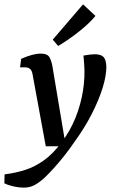

<svg xmlns="http://www.w3.org/2000/svg" viewBox="-77 -671 527 881"><path d="M32 190Q10 190 -14.5 184.5Q-39 179 -57 170L-56 129Q-6 123 39 108.5Q84 94 125.5 64Q167 34 205 -17Q245 -70 269.5 -131Q294 -192 304 -256Q314 -320 309 -380L306 -416Q321 -419 335 -420.5Q349 -422 358 -422Q387 -422 398.5 -409Q410 -396 411 -365Q411 -323 394 -268Q377 -213 344.5 -149Q312 -85 264 -19Q243 12 218.5 43Q194 74 170 100.5Q146 127 127 145Q99 170 78 180Q57 190 32 190ZM133 0 72 -332Q69 -348 60.5 -355Q52 -362 39 -362H15L20 -401Q47 -413 69.5 -419Q92 -425 110 -425Q141 -425 150 -408Q159 -391 163 -370L225 0ZM165 -489 304 -651 361 -598Q333 -564 286.5 -527Q240 -490 190 -460Z"/></svg>

Font: Rasa Medium
Style: Italic
Weight: 500
Italic angle: -7.10001°
Designer: Anna Giedrys (Yrsa+Rasa design), David Brezina (Yrsa art-direction, Rasa art-direction, design)
Foundry: Rosetta Type Foundry
Version: Version 2.004